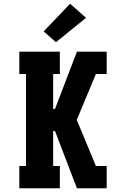

<svg xmlns="http://www.w3.org/2000/svg" viewBox="-20 -1013 640 1033"><path d="M84 0V-120H120V-615H84V-735H302V-615H266V-427H276L394 -735H554V-615H496L393 -368L496 -120H554V0H394L276 -308H266V-120H302V0ZM281 -786 215 -844 357 -993 443 -917Z"/></svg>

Font: Iosevka Slab Heavy Extended
Style: Regular
Weight: 900
Width: 7
Monospace: yes
Designer: Belleve Invis
Foundry: Belleve Invis
Version: Version 11.1.0; ttfautohint (v1.8.3)